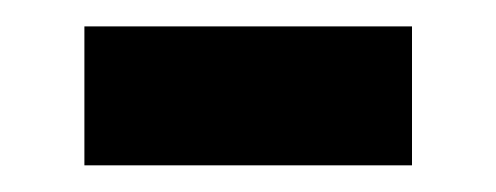

<svg xmlns="http://www.w3.org/2000/svg" viewBox="-20 -325 372 144"><path d="M43.3 -201V-305.2H289V-201Z"/></svg>

Font: SourceSans3VF
Style: Regular
Weight: 200
Designer: Paul D. Hunt
Foundry: Adobe
Version: Version 3.052;hotconv 1.1.0;makeotfexe 2.6.0